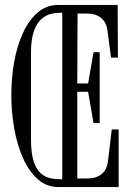

<svg xmlns="http://www.w3.org/2000/svg" viewBox="-20 -760 540 780"><path d="M218 0Q170 0 134 -31.5Q98 -63 74 -116.5Q50 -170 38 -237Q26 -304 26 -374Q26 -443 37.5 -508Q49 -573 73 -625.5Q97 -678 133 -709Q169 -740 217 -740H458L459 -526H431L417 -633Q413 -669 391 -687Q369 -705 334 -705H295L294 -421H338L360 -548H385V-260H360L338 -387H294V-35H336Q371 -35 393 -53Q415 -71 419 -108L434 -234H462V0ZM218 -32H233V-708H217Q204 -708 185 -703Q166 -698 148 -682.5Q130 -667 118 -634.5Q106 -602 106 -547V-193Q106 -138 116.5 -105.5Q127 -73 144 -57.5Q161 -42 180.5 -37Q200 -32 218 -32Z"/></svg>

Font: Xanh Mono
Style: Regular
Weight: 400
Monospace: yes
Designer: Lam Bao, Duy Dao
Foundry: Yellow Type Foundry
Version: Version 3.101; ttfautohint (v1.8.3)